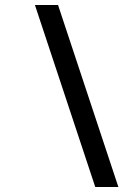

<svg xmlns="http://www.w3.org/2000/svg" viewBox="-20 -672 520 764"><path d="M119 -652 359 72H451L211 -652Z"/></svg>

Font: Charger Pro
Style: BdNarObl
Weight: 700
Designer: Jasper
Foundry: Cannot Into Space Fonts
Version: Version 1.09